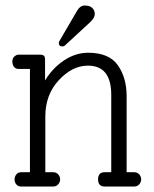

<svg xmlns="http://www.w3.org/2000/svg" viewBox="-20 -679 559 699"><path d="M145 -52H174Q185 -52 192 -44Q199 -36 199 -26Q199 -16 192 -8Q185 0 174 0H57Q46 0 39.5 -7.5Q33 -15 33 -25.5Q33 -36 39.5 -44Q46 -52 57 -52H89V-428H48Q37 -428 31 -435.5Q25 -443 25 -455Q25 -467 32.5 -473.5Q40 -480 48 -480H125Q136 -480 140 -476Q144 -472 144 -461V-386Q171 -431 213 -459Q255 -487 301 -487Q377 -487 409 -441.5Q441 -396 441 -329V-52H469Q480 -52 487 -44Q494 -36 494 -26Q494 -16 487 -8Q480 0 469 0H361Q337 0 337 -26Q337 -52 361 -52H385V-334Q385 -440 300 -440Q243 -440 194 -387Q145 -334 145 -255ZM207 -510Q194 -510 194 -523Q194 -525 196 -529L259 -637Q271 -659 288.5 -659Q306 -659 315.5 -650.5Q325 -642 325 -628Q325 -614 309 -599L217 -514Q213 -510 207 -510Z"/></svg>

Font: Glass Antiqua
Style: Regular
Weight: 400
Version: 1.001